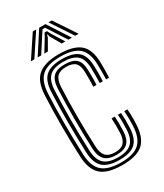

<svg xmlns="http://www.w3.org/2000/svg" viewBox="-194 -840 787 924"><g transform="rotate(-30 199.5 -378.5)"><path d="M204.2 7.8Q122.5 7.8 86.4 -24.4Q50.2 -56.5 47 -129.5Q45 -173 44.1 -216.6Q43.2 -260.2 43.2 -303.1Q43.2 -346 44.1 -387.8Q45 -429.5 47 -470Q50.8 -546.5 88.8 -577.1Q126.8 -607.8 203.5 -607.8Q282.2 -607.8 319.4 -577.4Q356.5 -547 358.2 -473.2Q358.5 -455.5 358.5 -432.8Q358.5 -410 357.2 -388.8H340.5Q341.5 -406 341.4 -427.1Q341.2 -448.2 340.8 -472.8Q339 -537.5 307.1 -565.6Q275.2 -593.8 203.5 -593.8Q132.5 -593.8 100.1 -564.8Q67.8 -535.8 64.5 -469Q62.8 -431.5 61.9 -391.5Q61 -351.5 60.9 -309Q60.8 -266.5 61.8 -221.8Q62.8 -177 64.5 -129.8Q67.5 -63.2 100.5 -34.8Q133.5 -6.2 204.2 -6.2Q274.8 -6.2 306.2 -35.1Q337.8 -64 340.8 -129.2Q342 -153.8 341.5 -174.6Q341 -195.5 339.8 -212.8H357.2Q358.8 -196 359.1 -174.9Q359.5 -153.8 358.2 -128.8Q355 -55.8 319.2 -24Q283.5 7.8 204.2 7.8ZM204.2 -20.5Q143.2 -20.5 114 -46Q84.8 -71.5 82.2 -130.5Q80.2 -177.8 79.4 -221.6Q78.5 -265.5 78.5 -307Q78.5 -348.5 79.5 -388.5Q80.5 -428.5 82 -467.8Q85 -529.8 114.5 -554.8Q144 -579.8 203.5 -579.8Q265 -579.8 293.4 -555.2Q321.8 -530.8 323 -472Q323.8 -449.2 323.8 -428.9Q323.8 -408.5 322.5 -388.8H305.2Q306.2 -406.2 306.1 -427.5Q306 -448.8 305.5 -471.8Q304.2 -523.8 279.2 -544.6Q254.2 -565.5 203.5 -565.5Q150.5 -565.5 126.4 -542.6Q102.2 -519.8 99.8 -467Q98 -426 97.1 -385.8Q96.2 -345.5 96.1 -304.5Q96 -263.5 97 -220.8Q98 -178 99.8 -131.8Q102 -80.8 126.5 -57.8Q151 -34.8 204.2 -34.8Q255 -34.8 279.1 -57.1Q303.2 -79.5 305.5 -130Q306.5 -151.5 306.4 -172Q306.2 -192.5 304.5 -212.8H322Q323.5 -193.8 323.9 -174.2Q324.2 -154.8 323 -129.8Q320.5 -72.2 292.9 -46.4Q265.2 -20.5 204.2 -20.5ZM204.2 -48.8Q159.5 -48.8 139.4 -69.1Q119.2 -89.5 117.2 -132.5Q115.5 -179.8 114.5 -222Q113.5 -264.2 113.5 -304Q113.5 -343.8 114.5 -383.8Q115.5 -423.8 117.2 -466.5Q119.5 -512 139.6 -531.6Q159.8 -551.2 203.5 -551.2Q247 -551.2 267 -533Q287 -514.8 287.8 -470.5Q288.2 -453.5 288.5 -431.5Q288.8 -409.5 287.2 -388.8H269.5Q271 -409.5 270.8 -429.6Q270.5 -449.8 270.2 -470.2Q269.8 -506 254.2 -521.6Q238.8 -537.2 203.5 -537.2Q168.8 -537.2 152.6 -520.4Q136.5 -503.5 134.8 -464.2Q133 -423.5 132.1 -384.1Q131.2 -344.8 131.2 -304.8Q131.2 -264.8 132.1 -222.4Q133 -180 135 -133.2Q136.5 -97.5 152.8 -80.1Q169 -62.8 204.2 -62.8Q238.2 -62.8 253.6 -80.4Q269 -98 270.2 -131.8Q271 -153 270.9 -172.8Q270.8 -192.5 269.5 -212.8H287.2Q288.2 -194.5 288.5 -173.6Q288.8 -152.8 287.8 -131.2Q286.2 -89 266.6 -68.9Q247 -48.8 204.2 -48.8ZM70.8 -645 150.5 -765H169.2L90 -645ZM108.2 -645 186 -765H221L298.5 -645H279L226.2 -727L210 -751.2H197L180.5 -726.8L128 -645ZM145.2 -645 187.2 -713.2 197 -732.2H210.2L220 -713.2L262 -645H242.2L208.2 -703.5L205 -717H202L198.5 -703.5L165 -645ZM317 -645 237.5 -765H256.2L336 -645Z"/></g></svg>

Font: Big Shoulders Inline Text Thin Medium
Style: Regular
Weight: 500
Version: Version 2.002